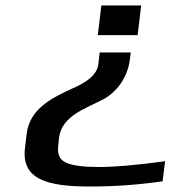

<svg xmlns="http://www.w3.org/2000/svg" viewBox="-20 -504 706 699"><path d="M308 175C395 175 483 169 572 156L581 83C478 97 398 104 340 104C285 104 246 99 222 89C198 79 188 58 192 27L195 -3C205 -83 293 -109 357 -143C406 -170 445 -222 453 -289L456 -313H343L338 -270C333 -227 285 -200 246 -183C170 -148 88 -109 77 -16L71 34C57 149 151 175 308 175ZM349 -484 336 -376H481L494 -484Z"/></svg>

Font: Gamestation Extended
Style: Italic
Weight: 400
Width: 7
Designer: Jonas Hecksher
Foundry: Jonas Hecksher, Playtypeª, e-types AS
Version: Version 1.003